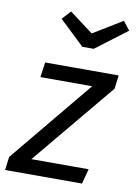

<svg xmlns="http://www.w3.org/2000/svg" viewBox="-105 -838 632 895"><g transform="rotate(10 211.5 -390.5)"><path d="M420 -462 95 -71H366L347 0H-17L-9 -63L315 -455H70L80 -526H428ZM440 -740 292 -628H238L120 -740L158 -781L270 -697L408 -781Z"/></g></svg>

Font: FiraGO Book
Style: Italic
Weight: 350
Italic angle: -8°
Designer: bBox Type GmbH
Foundry: bBox Type GmbH
Version: Version 1.001